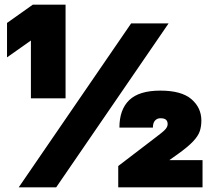

<svg xmlns="http://www.w3.org/2000/svg" viewBox="-20 -800 900 820"><path d="M112 -380V-627L10 -555V-702L120 -780H260V-380ZM60 0 540 -700H700L220 0ZM485 0V-91L642 -211Q677 -237 686.5 -248Q696 -259 696 -270Q696 -282 689 -288.5Q682 -295 665 -295Q651 -295 642 -285Q633 -275 633 -255H490Q490 -332 532 -372.5Q574 -413 665 -413Q755 -413 797.5 -376.5Q840 -340 840 -285Q840 -261 833.5 -240.5Q827 -220 805 -196.5Q783 -173 741 -143L703 -116H845V0Z"/></svg>

Font: Golos Text
Style: Bold
Weight: 700
Designer: A.Korolkova, Vitaly Kuzmin
Foundry: ParaType Ltd
Version: Version 2.004